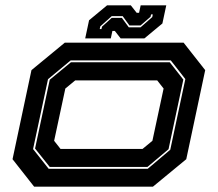

<svg xmlns="http://www.w3.org/2000/svg" viewBox="-20 -700 816 720"><path d="M108 0 27 -103 98 -437 223 -540H668.5L749.5 -437L678.5 -103L553.5 0ZM162.5 -67H534L618.5 -138.5L675 -403.5L620.5 -473.5H245L160 -403L104 -141ZM166.5 -74 111.5 -143 166.5 -401 246 -466.5H616.5L667.5 -401.5L612 -140.5L533 -74ZM207 -141.5H514.5L551.5 -172L593.5 -368L569.5 -398.5H262L225 -368L183 -172ZM299.5 -556 314 -624 381.5 -680H470.5L492.5 -652H501.5L507.5 -680H603.5L589 -612L521.5 -556H432.5L410.5 -584H401.5L395.5 -556ZM354 -591H360.5L362.5 -600L399 -633H437L463 -597.5H507L551 -636L553 -646H546.5L544.5 -637L507 -604.5H465.5L440 -639.5H399L356 -601Z"/></svg>

Font: Tourney Expanded ExtraBold
Style: Italic
Weight: 800
Width: 7
Italic angle: -12°
Designer: Tyler Finck
Foundry: Etcetera Type Co
Version: Version 1.010; ttfautohint (v1.8.3)